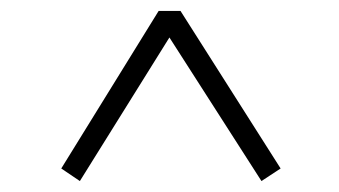

<svg xmlns="http://www.w3.org/2000/svg" viewBox="-20 -555 620 351"><path d="M92 -247 270 -535H310L493 -247L458 -224L274 -511H305L126 -224Z"/></svg>

Font: Noto Serif SC
Style: Regular
Weight: 400
Designer: Ryoko NISHIZUKA 西塚涼子 (kana & ideographs); Frank Grießhammer (Latin, Greek & Cyrillic); Wenlong ZHANG 张文龙 (bopomofo); San
Foundry: Adobe
Version: Version 2.002-H1;hotconv 1.1.0;makeotfexe 2.6.0